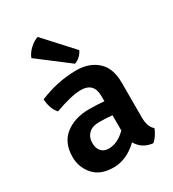

<svg xmlns="http://www.w3.org/2000/svg" viewBox="-184 -854 878 972"><g transform="rotate(-30 254.5 -368.5)"><path d="M470 -56Q465 -39 452.5 -20.5Q440 -2 427 8Q365 1 336 -50Q270 14 193 14Q116 14 77 -31Q38 -76 38 -135Q38 -219 92.5 -261.5Q147 -304 232 -304Q278 -304 319 -300V-330Q319 -409 243 -409Q189 -409 90 -373Q61 -404 57 -462Q165 -507 273 -507Q348 -507 395 -465Q442 -423 442 -338V-134Q442 -79 470 -56ZM219 -81Q271 -81 319 -129V-218Q284 -222 243 -222Q202 -222 181 -201Q160 -180 160 -148Q160 -116 176 -98.5Q192 -81 219 -81ZM189 -751 338 -588Q331 -571 316 -557.5Q301 -544 285 -539L108 -674Q117 -699 140.5 -721Q164 -743 189 -751Z"/></g></svg>

Font: Signika Negative
Style: Semibold
Weight: 600
Designer: Anna Giedrys
Foundry: Anna Giedrys
Version: Version 1.001